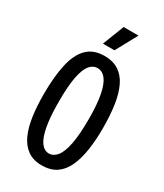

<svg xmlns="http://www.w3.org/2000/svg" viewBox="-214 -943 890 1040"><g transform="rotate(30 231.0 -423.5)"><path d="M229 12Q175 12 139.5 -13.5Q104 -39 83.5 -85Q63 -131 54.5 -193Q46 -255 46 -328Q46 -439 63.5 -516Q81 -593 121 -632.5Q161 -672 229 -672Q282 -672 318 -648.5Q354 -625 375.5 -580.5Q397 -536 406.5 -472Q416 -408 416 -327Q416 -253 406.5 -190.5Q397 -128 376 -82.5Q355 -37 319 -12.5Q283 12 229 12ZM229 -63Q258 -63 279.5 -89Q301 -115 313 -174.5Q325 -234 325 -333Q325 -425 313.5 -483Q302 -541 280.5 -568.5Q259 -596 228 -596Q201 -596 180.5 -571.5Q160 -547 148.5 -490.5Q137 -434 137 -336Q137 -259 144 -207Q151 -155 163.5 -123.5Q176 -92 193 -77.5Q210 -63 229 -63ZM259 -725H187L239 -859H332Z"/></g></svg>

Font: Bricolage Grotesque 36pt Condensed
Style: Regular
Weight: 400
Width: 3
Designer: Mathieu Triay
Foundry: Atelier Triay
Version: Version 1.001;gftools[0.9.33.dev8+g029e19f]